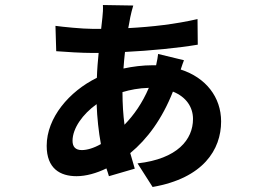

<svg xmlns="http://www.w3.org/2000/svg" viewBox="-20 -696 1040 765"><path d="M476 -199C471 -238 468 -281 468 -329C498 -338 533 -345 573 -346C547 -285 513 -237 476 -199ZM306 -98C280 -98 269 -112 269 -135C269 -185 310 -242 365 -281C367 -226 373 -171 382 -122C354 -106 327 -98 306 -98ZM610 -481C609 -471 606 -453 602 -436H588C549 -436 509 -431 472 -423C473 -445 476 -467 478 -489C580 -494 691 -505 768 -518L767 -620C680 -600 587 -589 491 -584C494 -600 497 -614 499 -627C503 -644 506 -659 511 -674L390 -676C391 -663 390 -641 388 -626L383 -581H349C308 -581 229 -589 201 -593L204 -492C241 -489 306 -485 349 -485H373C370 -454 367 -421 366 -386C256 -332 166 -227 166 -115C166 -24 220 6 285 6C323 6 365 -6 404 -25C408 -14 411 -4 414 6L517 -24C511 -44 505 -64 499 -86C567 -142 626 -222 669 -331C722 -310 749 -269 749 -222C749 -140 687 -63 528 -45L588 49C790 14 861 -100 861 -212C861 -309 800 -387 700 -419C705 -434 710 -449 713 -456Z"/></svg>

Font: Source Han Sans Old Style Bold
Style: Regular
Weight: 700
Designer: Ryoko NISHIZUKA (kana & ideographs); Paul D. Hunt (Latin, Greek & Cyrillic); Wenlong ZHANG (bopomofo); Sandoll Communica
Foundry: Adobe Systems Incorporated
Version: Version 1.004;PS 1.004;hotconv 1.0.81;makeotf.lib2.5.63406